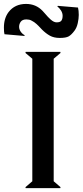

<svg xmlns="http://www.w3.org/2000/svg" viewBox="-66 -967 425 987"><path d="M61 -786.1 59.1 -782.2 -43 -791Q-45.9 -801.3 -45.9 -825.2Q-45.9 -873 -22 -904.8Q10.3 -946.8 67.9 -946.8Q118.7 -946.8 152.8 -911.1Q155.8 -908.2 165.3 -897.2Q174.8 -886.2 180.2 -880.4Q185.5 -874.5 194.1 -866.9Q202.6 -859.4 210.2 -855.7Q217.8 -852.1 225.1 -852.1Q243.2 -852.1 249.5 -860.8Q255.9 -869.6 255.9 -886.2Q255.9 -899.4 248 -912.4Q240.2 -925.3 229 -933.1L231 -937L335 -928.2Q338.9 -912.6 338.9 -890.1Q338.9 -871.1 333.7 -847.9Q328.6 -824.7 316.9 -809.1Q301.3 -788.1 287.1 -780Q272.9 -772 241.2 -772Q211.4 -772 190.7 -783.4Q169.9 -794.9 149.9 -814.9Q148.9 -815.9 141.6 -823.7Q134.3 -831.5 131.6 -834.2Q128.9 -836.9 121.8 -843.5Q114.7 -850.1 109.9 -853Q105 -856 97.9 -860.1Q90.8 -864.3 84 -865.7Q77.1 -867.2 69.8 -867.2Q49.3 -867.2 40.8 -855.5Q32.2 -843.8 32.2 -829.1Q32.2 -816.4 40.5 -804.2Q48.8 -792 61 -786.1ZM64.9 -4.9 100.1 -35.2V-665L64.9 -694.8L65.9 -700.2H244.1L245.1 -694.8L210 -665V-35.2L245.1 -4.9L244.1 0H65.9Z"/></svg>

Font: Tiffany Gothic CC
Style: Regular
Weight: 400
Designer: indestructible type*
Foundry: Cowboy Collective
Version: Version 1.000